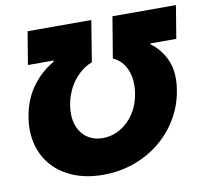

<svg xmlns="http://www.w3.org/2000/svg" viewBox="-81 -818 991 916"><g transform="rotate(-10 414.5 -359.5)"><path d="M43.5 -325.2Q57.6 -408.2 100.8 -467.3Q144 -526.4 206.5 -562.5L208.5 -568.4H83.5L109.9 -727.5H418.5L386.2 -528.3Q351.6 -515.6 322.8 -488.5Q293.9 -461.4 274.7 -424.6Q255.4 -387.7 248.5 -344.7Q239.7 -292 253.2 -251Q266.6 -210 298.1 -186.8Q329.6 -163.6 375.5 -163.1Q421.9 -163.6 461.4 -186.8Q501 -210 527.8 -251Q554.7 -292 563 -344.7Q570.3 -387.7 563.7 -424.6Q557.1 -461.4 537.8 -488.5Q518.6 -515.6 487.8 -528.3L521 -727.5H828.6L802.2 -568.4H677.2V-563.5Q728 -526.4 752.2 -467.3Q776.4 -408.2 762.2 -325.2Q750 -252 713.4 -190.7Q676.8 -129.4 621.3 -84.5Q565.9 -39.6 496.1 -14.9Q426.3 9.8 347.2 9.8Q268.6 9.8 206.8 -14.9Q145 -39.6 104.2 -84.5Q63.5 -129.4 47.4 -190.7Q31.2 -252 43.5 -325.2Z"/></g></svg>

Font: Inter 16pt Black
Style: Italic
Weight: 900
Italic angle: -9.3988°
Version: Version 4.001;git-66647c0bb